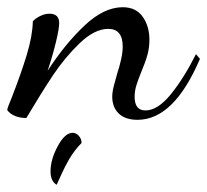

<svg xmlns="http://www.w3.org/2000/svg" viewBox="-58 -312 574 532"><path d="M253 -44Q253 -57 257.5 -74.5Q262 -92 267 -109Q273 -127 277.5 -147Q282 -167 282 -183Q282 -232 242 -232Q204 -232 162.5 -192Q121 -152 88.5 -103Q56 -54 15 15Q-2 15 -16 9.5Q-30 4 -38 -7Q-38 -12 -25 -43Q0 -107 16 -159.5Q32 -212 33 -253Q40 -261 53 -267.5Q66 -274 79 -274Q106 -274 106 -248Q106 -233 97 -195.5Q88 -158 74 -116Q122 -190 176 -241Q230 -292 282 -292Q319 -292 337.5 -265.5Q356 -239 356 -202Q356 -180 350.5 -160Q345 -140 334 -114Q325 -92 320 -76Q315 -60 315 -44Q315 -6 345 -6Q379 -6 415.5 -51Q452 -96 485 -162L496 -149Q424 20 323 20Q289 20 271 2.5Q253 -15 253 -44ZM82 163Q82 130 102 93Q122 56 143 56Q153 56 160.5 64.5Q168 73 168 84Q147 106 134 128.5Q121 151 112 171.5Q103 192 99 200Q82 190 82 163Z"/></svg>

Font: Dancing Script
Style: Regular
Weight: 400
Designer: Pablo Impallari
Foundry: Pablo Impallari
Version: Version 2.000